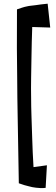

<svg xmlns="http://www.w3.org/2000/svg" viewBox="-20 -876 297 1021"><path d="M222.7 123Q206.1 125 193.4 124Q180.7 123 170.9 122.1Q160.2 121.1 151.4 119.1Q142.6 117.2 131.8 114.3Q122.1 112.3 109.4 108.4Q96.7 104.5 80.1 98.6Q78.1 -13.7 76.7 -98.6Q75.2 -183.6 74.2 -241.2Q73.2 -308.6 72.3 -356.4Q72.3 -405.3 71.3 -473.6Q70.3 -532.2 69.8 -620.1Q69.3 -708 70.3 -826.2Q84 -831.1 97.7 -835.4Q111.3 -839.8 122.1 -841.8Q133.8 -844.7 145.5 -845.7Q156.2 -846.7 169.9 -848.6Q181.6 -850.6 197.8 -852.5Q213.9 -854.5 233.4 -856.4L247.1 -729.5L151.4 -732.4Q148.4 -648.4 147.5 -580.1Q146.5 -511.7 145.5 -461.9Q144.5 -403.3 145.5 -357.4Q145.5 -311.5 147.5 -253.9Q149.4 -204.1 151.4 -136.7Q153.3 -69.3 158.2 12.7L229.5 2.9Z"/></svg>

Font: Lakki Reddy
Style: Regular
Weight: 400
Designer: Appaji Ambarisha Darbha
Version: Version 1.0.4; ttfautohint (v1.2.42-39fb)